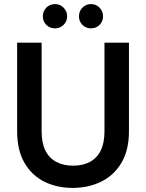

<svg xmlns="http://www.w3.org/2000/svg" viewBox="-20 -909 715 941"><path d="M336 12Q260 12 198.5 -18Q137 -48 100.5 -110Q64 -172 64 -266V-700H184V-265Q184 -208 202.5 -171Q221 -134 256 -115.5Q291 -97 338 -97Q386 -97 420.5 -115.5Q455 -134 473.5 -171Q492 -208 492 -265V-700H612V-266Q612 -172 574.5 -110Q537 -48 474.5 -18Q412 12 336 12ZM250 -770Q224 -770 207 -787Q190 -804 190 -829Q190 -854 207 -871.5Q224 -889 250 -889Q274 -889 291.5 -871.5Q309 -854 309 -829Q309 -804 291.5 -787Q274 -770 250 -770ZM426 -770Q401 -770 384 -787Q367 -804 367 -829Q367 -854 384 -871.5Q401 -889 426 -889Q451 -889 468 -871.5Q485 -854 485 -829Q485 -804 468 -787Q451 -770 426 -770Z"/></svg>

Font: DM Sans 11pt SemiBold
Style: Regular
Weight: 600
Version: Version 4.004;gftools[0.9.30]